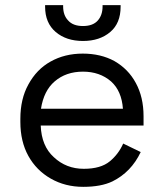

<svg xmlns="http://www.w3.org/2000/svg" viewBox="-20 -711 616 745"><path d="M416 -7Q372 14 303 14Q233 14 177 -18Q121 -50 90 -106Q59 -162 59 -238V-250Q59 -327 90 -383Q122 -442 176 -472Q231 -503 301 -503Q371 -503 424 -474Q478 -443 507 -389Q537 -334 537 -260V-224H138Q141 -144 189 -101Q237 -56 305 -56Q371 -56 406 -85Q440 -113 458 -154L526 -121Q489 -43 416 -7ZM139 -289H457Q452 -358 411 -395Q367 -433 302 -433Q236 -433 192 -395Q150 -359 139 -289ZM155 -685V-691H225V-686Q225 -652 244 -632Q263 -610 302 -610Q341 -610 360 -632Q378 -653 378 -686V-691H448V-685Q448 -621 408 -587Q367 -552 302 -552Q237 -552 196 -587Q155 -622 155 -685Z"/></svg>

Font: Rilu
Style: Regular
Weight: 500
Designer: Alí Sinisterra
Foundry: Alí Sinisterra
Version: 0.1